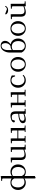

<svg xmlns="http://www.w3.org/2000/svg" viewBox="2310 -3096 1089 5748"><g transform="rotate(-90 2854.0 -221.5)"><path d="M41 -223.1Q41 -323.2 102.3 -387.7Q163.6 -452.1 262.2 -452.1Q335.9 -452.1 386.2 -418V-662.1Q386.2 -687 379.2 -694.6Q372.1 -702.1 347.2 -702.1H314V-729Q406.2 -729 448.2 -746.1L460 -717.8V-411.1Q515.1 -452.1 584 -452.1Q683.6 -452.1 744.9 -388.2Q806.2 -324.2 806.2 -223.1Q806.2 -160.2 778.8 -107.9Q751.5 -55.7 700.2 -24.4Q648.9 6.8 584 6.8Q513.7 6.8 460 -30.8V277.8L397.9 303.2L386.2 274.9V-34.2Q331.1 6.8 262.2 6.8Q166 6.8 103.5 -60.3Q41 -127.4 41 -223.1ZM117.2 -223.1Q117.2 -174.8 134.3 -132.3Q151.4 -89.8 189 -61Q226.6 -32.2 277.8 -32.2Q336.9 -32.2 386.2 -64.9V-338.9Q370.1 -375.5 339.1 -399.2Q308.1 -422.9 262.2 -422.9Q214.4 -422.9 180.9 -395Q147.5 -367.2 132.3 -323Q117.2 -278.8 117.2 -223.1ZM460 -113.8Q477.5 -71.8 508.8 -46.9Q540 -22 584 -22Q620.1 -22 648.7 -39.3Q677.2 -56.6 694.6 -85.7Q711.9 -114.7 720.9 -149.9Q730 -185.1 730 -223.1Q730 -276.9 712.9 -319.1Q695.8 -361.3 658.4 -387.2Q621.1 -413.1 567.9 -413.1Q510.3 -413.1 460 -379.9Z M865.7 -411.1V-439Q938.5 -439 1008.8 -445.8L1011.7 -418V-154.8Q1011.7 -122.6 1017.8 -99.6Q1023.9 -76.7 1033.2 -63.7Q1042.5 -50.8 1057.6 -43.5Q1072.8 -36.1 1086.7 -34.2Q1100.6 -32.2 1119.6 -32.2Q1147 -32.2 1174.6 -38.8Q1202.1 -45.4 1249.5 -64V-371.1Q1249.5 -396.5 1242.4 -403.8Q1235.4 -411.1 1210.9 -411.1H1177.7V-439Q1251 -439 1320.8 -445.8L1323.7 -418V-65.9Q1323.7 -41 1330.8 -33.4Q1337.9 -25.9 1362.8 -25.9H1397.9V0Q1323.2 0 1252.9 6.8L1249.5 -21V-35.2Q1142.6 6.8 1075.7 6.8Q1005.9 6.8 971.9 -28.6Q938 -64 938 -149.9V-371.1Q938 -396 930.9 -403.6Q923.8 -411.1 898.9 -411.1Z M1438.5 -411.1V-439Q1511.2 -439 1581.5 -445.8L1584.5 -418V-245.1H1822.3V-371.1Q1822.3 -396.5 1815.2 -403.8Q1808.1 -411.1 1783.7 -411.1H1750.5V-439Q1823.7 -439 1893.6 -445.8L1896.5 -418V-65.9Q1896.5 -41 1903.6 -33.4Q1910.6 -25.9 1935.5 -25.9H1970.7V0H1776.4V-25.9H1822.3V-217.8H1584.5V-65.9Q1584.5 -41 1591.6 -33.4Q1598.6 -25.9 1623.5 -25.9H1658.7V0H1464.4V-25.9H1510.7V-371.1Q1510.7 -396 1503.7 -403.6Q1496.6 -411.1 1471.7 -411.1Z M2040 -81.1Q2040 -109.9 2057.1 -133.1Q2074.2 -156.2 2101.8 -171.1Q2129.4 -186 2167 -196.5Q2204.6 -207 2242.4 -211.7Q2280.3 -216.3 2321.3 -217.8V-290Q2321.3 -322.3 2315.7 -345.2Q2310.1 -368.2 2301.3 -381.1Q2292.5 -394 2278.1 -401.6Q2263.7 -409.2 2250 -411.1Q2236.3 -413.1 2217.3 -413.1Q2184.1 -413.1 2147.5 -402.8L2112.3 -314Q2093.3 -317.9 2078.4 -327.4Q2063.5 -336.9 2063.5 -348.1Q2063.5 -375.5 2086.9 -397Q2110.4 -418.5 2143.8 -429.7Q2177.2 -440.9 2207 -446.5Q2236.8 -452.1 2257.3 -452.1Q2327.1 -452.1 2361.1 -416.5Q2395 -380.9 2395 -294.9V-65.9Q2395 -41 2402.1 -33.4Q2409.2 -25.9 2434.1 -25.9H2469.2V0Q2394 0 2324.2 6.8L2321.3 -21V-35.2Q2214.4 6.8 2147.5 6.8Q2088.9 6.8 2064.5 -18.1Q2040 -43 2040 -81.1ZM2112.3 -88.9Q2112.3 -61 2131.1 -46.6Q2149.9 -32.2 2191.4 -32.2Q2218.8 -32.2 2246.3 -38.8Q2273.9 -45.4 2321.3 -64V-190.9Q2112.3 -185.1 2112.3 -88.9Z M2509.8 -411.1V-439Q2582.5 -439 2652.8 -445.8L2655.8 -418V-245.1H2893.6V-371.1Q2893.6 -396.5 2886.5 -403.8Q2879.4 -411.1 2855 -411.1H2821.8V-439Q2895 -439 2964.8 -445.8L2967.8 -418V-65.9Q2967.8 -41 2974.9 -33.4Q2981.9 -25.9 3006.8 -25.9H3042V0H2847.7V-25.9H2893.6V-217.8H2655.8V-65.9Q2655.8 -41 2662.8 -33.4Q2669.9 -25.9 2694.8 -25.9H2730V0H2535.6V-25.9H2582V-371.1Q2582 -396 2575 -403.6Q2567.9 -411.1 2543 -411.1Z M3101.6 -223.1Q3101.6 -323.2 3162.8 -387.7Q3224.1 -452.1 3322.8 -452.1Q3397.5 -452.1 3468.8 -412.1V-314H3442.4L3416.5 -383.8Q3378.9 -422.9 3322.8 -422.9Q3274.9 -422.9 3241.5 -395Q3208 -367.2 3192.9 -323Q3177.7 -278.8 3177.7 -223.1Q3177.7 -173.3 3195.3 -130.6Q3212.9 -87.9 3249 -60.1Q3285.2 -32.2 3332.5 -32.2Q3377 -32.2 3409.2 -45.4Q3441.4 -58.6 3468.8 -86.9L3487.3 -66.9Q3422.9 6.8 3322.8 6.8Q3226.6 6.8 3164.1 -60.3Q3101.6 -127.4 3101.6 -223.1Z M3580.1 -223.1Q3580.1 -323.2 3641.4 -387.7Q3702.6 -452.1 3801.3 -452.1Q3900.9 -452.1 3961.9 -388.2Q4022.9 -324.2 4022.9 -223.1Q4022.9 -160.2 3995.6 -107.9Q3968.3 -55.7 3917.2 -24.4Q3866.2 6.8 3801.3 6.8Q3705.1 6.8 3642.6 -60.3Q3580.1 -127.4 3580.1 -223.1ZM3656.2 -223.1Q3656.2 -185.1 3665.3 -149.9Q3674.3 -114.7 3691.4 -85.7Q3708.5 -56.6 3737.1 -39.3Q3765.6 -22 3801.3 -22Q3837.4 -22 3866 -39.3Q3894.5 -56.6 3911.9 -85.7Q3929.2 -114.7 3938.2 -149.9Q3947.3 -185.1 3947.3 -223.1Q3947.3 -278.8 3932.1 -323Q3917 -367.2 3883.3 -395Q3849.6 -422.9 3801.3 -422.9Q3753.4 -422.9 3720 -395Q3686.5 -367.2 3671.4 -323Q3656.2 -278.8 3656.2 -223.1Z M4155.3 -118.2V-476.1Q4155.3 -525.9 4169.4 -574Q4183.6 -622.1 4208.5 -660.4Q4233.4 -698.7 4272 -722.4Q4310.5 -746.1 4356 -746.1Q4427.7 -746.1 4466.8 -709.2Q4505.9 -672.4 4505.9 -611.8Q4505.9 -562 4475.6 -518.6Q4445.3 -475.1 4399.9 -448.2Q4480.5 -433.1 4527.8 -372.3Q4575.2 -311.5 4575.2 -223.1Q4575.2 -126.5 4513.2 -59.8Q4451.2 6.8 4353 6.8Q4285.6 6.8 4234.1 -27.1Q4182.6 -61 4155.3 -118.2ZM4229 -113.8Q4246.6 -71.8 4277.8 -46.9Q4309.1 -22 4353 -22Q4389.6 -22 4418.2 -39.3Q4446.8 -56.6 4464.1 -85.7Q4481.4 -114.7 4490.2 -149.7Q4499 -184.6 4499 -223.1Q4499 -276.9 4481.9 -319.1Q4464.8 -361.3 4427.5 -387.2Q4390.1 -413.1 4336.9 -413.1Q4279.3 -413.1 4229 -379.9ZM4229 -411.1Q4284.2 -452.1 4353 -452.1Q4388.7 -472.7 4412.8 -510.5Q4437 -548.3 4437 -602.1Q4437 -652.8 4417.2 -686Q4397.5 -719.2 4356 -719.2Q4298.8 -719.2 4263.9 -667Q4229 -614.7 4229 -522.9Z M4653.8 -223.1Q4653.8 -323.2 4715.1 -387.7Q4776.4 -452.1 4875 -452.1Q4974.6 -452.1 5035.6 -388.2Q5096.7 -324.2 5096.7 -223.1Q5096.7 -160.2 5069.3 -107.9Q5042 -55.7 4991 -24.4Q4939.9 6.8 4875 6.8Q4778.8 6.8 4716.3 -60.3Q4653.8 -127.4 4653.8 -223.1ZM4730 -223.1Q4730 -185.1 4739 -149.9Q4748 -114.7 4765.1 -85.7Q4782.2 -56.6 4810.8 -39.3Q4839.4 -22 4875 -22Q4911.1 -22 4939.7 -39.3Q4968.3 -56.6 4985.6 -85.7Q5002.9 -114.7 5012 -149.9Q5021 -185.1 5021 -223.1Q5021 -278.8 5005.9 -323Q4990.7 -367.2 4957 -395Q4923.3 -422.9 4875 -422.9Q4827.1 -422.9 4793.7 -395Q4760.3 -367.2 4745.1 -323Q4730 -278.8 4730 -223.1Z M5156.7 -411.1V-439Q5229.5 -439 5299.8 -445.8L5302.7 -418V-154.8Q5302.7 -122.6 5308.8 -99.6Q5314.9 -76.7 5324.2 -63.7Q5333.5 -50.8 5348.6 -43.5Q5363.8 -36.1 5377.7 -34.2Q5391.6 -32.2 5410.6 -32.2Q5438 -32.2 5465.6 -38.8Q5493.2 -45.4 5540.5 -64V-371.1Q5540.5 -396.5 5533.4 -403.8Q5526.4 -411.1 5502 -411.1H5468.8V-439Q5542 -439 5611.8 -445.8L5614.7 -418V-65.9Q5614.7 -41 5621.8 -33.4Q5628.9 -25.9 5653.8 -25.9H5689V0Q5614.3 0 5543.9 6.8L5540.5 -21V-35.2Q5433.6 6.8 5366.7 6.8Q5296.9 6.8 5262.9 -28.6Q5229 -64 5229 -149.9V-371.1Q5229 -396 5221.9 -403.6Q5214.8 -411.1 5189.9 -411.1ZM5296.9 -585.9 5306.6 -611.8 5452.6 -558.1Q5504.9 -561 5528.8 -611.8L5552.7 -603Q5537.6 -561 5501.5 -541.5Q5465.3 -522 5420.9 -522Q5382.3 -522 5348.6 -537.6Q5314.9 -553.2 5296.9 -585.9Z"/></g></svg>

Font: Dihjauti
Style: Regular
Weight: 400
Designer: T. Christopher White
Version: Version 3.0.0